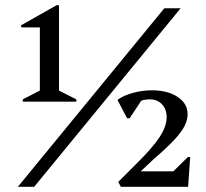

<svg xmlns="http://www.w3.org/2000/svg" viewBox="-20 -722 797 742"><path d="M68 -329V-338L134 -372V-616H63L61 -624L199 -702H208V-372L275 -338V-329ZM49 0 615 -690H678L112 0ZM447 0 437 -19 505 -87Q570 -151 597 -192.5Q624 -234 624 -269Q624 -300 606 -319Q588 -338 559 -338Q542 -338 526 -333L481 -265H471L434 -336Q457 -353 493.5 -363Q530 -373 566 -373Q628 -373 666.5 -347.5Q705 -322 705 -281Q705 -258 693 -234.5Q681 -211 652.5 -180.5Q624 -150 575 -108L524 -60H650L706 -115H715L707 0Z"/></svg>

Font: Platypi
Style: Regular
Weight: 400
Designer: David Sargent
Foundry: Bolt Cutter Type
Version: Version 1.200; ttfautohint (v1.8.4.7-5d5b)